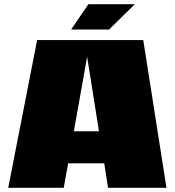

<svg xmlns="http://www.w3.org/2000/svg" viewBox="-20 -890 829 910"><path d="M493 0H492L474 -116H303L282 0H19L156 -700H659L769 0ZM393 -621 330 -268H449ZM317 -750 399 -870H619L497 -750Z"/></svg>

Font: Fivo Sans Modern ExtBlk
Style: Regular
Weight: 950
Designer: Alexander Slobzheninov
Foundry: Alexander Slobzheninov
Version: 1.0